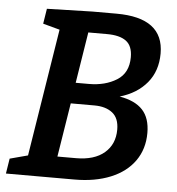

<svg xmlns="http://www.w3.org/2000/svg" viewBox="-51 -750 737 798"><g transform="rotate(5 317.5 -351.0)"><path d="M574 -219Q574 -152 539 -102.5Q504 -53 439.5 -26.5Q375 0 289 0H3L13 -63L88 -83L173 -615L103 -634L113 -697L302 -702H403Q600 -702 600 -553Q600 -480 559 -430.5Q518 -381 446 -360Q511 -349 542.5 -315Q574 -281 574 -219ZM293 -614 259 -401H314Q382 -401 430 -431Q478 -461 478 -527Q478 -574 451 -594Q424 -614 371 -614ZM287 -89Q364 -89 406 -125Q448 -161 448 -222Q448 -270 420 -292Q392 -314 345 -314H246L210 -89Z"/></g></svg>

Font: Bitter Pro SemiBold
Style: Italic
Weight: 600
Italic angle: -9°
Designer: Sol Matas, and Bitter project Authors
Foundry: Sol Matas
Version: Version 1.010